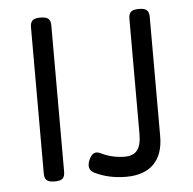

<svg xmlns="http://www.w3.org/2000/svg" viewBox="-46 -631 693 688"><g transform="rotate(-5 300.0 -286.5)"><path d="M477.5 -584.5Q457.5 -584.5 449.5 -577.1Q441.4 -569.8 441.4 -552.7V-138.2Q441.4 -97.7 427 -79.6Q412.6 -61.5 381.8 -61.5Q337.4 -61.5 296.4 -81.5Q269.5 -95.2 254.9 -61Q240.7 -27.3 268.6 -13.7Q318.4 10.7 381.3 10.7Q445.8 10.7 480.2 -23.7Q514.6 -58.1 514.6 -123.5V-552.7Q514.6 -569.8 506.6 -577.1Q498.5 -584.5 478.5 -584.5ZM123.5 -584.5Q103.5 -584.5 95.5 -577.1Q87.4 -569.8 87.4 -552.7V-26.9Q87.4 -9.8 95.5 -2.4Q103.5 4.9 123.5 4.9H124.5Q144.5 4.9 152.6 -2.4Q160.6 -9.8 160.6 -26.9V-552.7Q160.6 -569.8 152.6 -577.1Q144.5 -584.5 124.5 -584.5Z"/></g></svg>

Font: Courier Prime Code
Style: Regular
Weight: 400
Designer: Alan Dague-Greene
Foundry: Quote-Unquote Apps
Version: Version 3.18